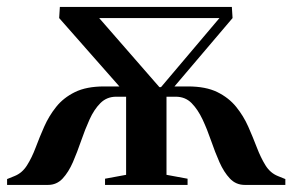

<svg xmlns="http://www.w3.org/2000/svg" viewBox="-36 -522 826 542"><path d="M-16 0V-16.5L5 -25Q26.5 -33.5 40.2 -55.2Q54 -77 64.8 -105.8Q75.5 -134.5 88.8 -164.5Q102 -194.5 122.5 -220.2Q143 -246 175.5 -262Q208 -278 258 -278H301L131 -471L133 -502.5H618.5L620.5 -471L456.5 -278H494.5Q545 -278 577.5 -262Q610 -246 630.8 -220.2Q651.5 -194.5 664.8 -164.5Q678 -134.5 689 -105.8Q700 -77 713.5 -55.2Q727 -33.5 748.5 -25L769.5 -16.5V0H655Q630 0 613 -18Q596 -36 583.5 -64.2Q571 -92.5 560 -124.5Q549 -156.5 535.8 -184.8Q522.5 -213 504.8 -231Q487 -249 460 -249H434V-28.5L493.5 -17.5V0H260.5V-17.5L320 -28.5V-249H292Q265.5 -249 247.5 -231Q229.5 -213 216.8 -184.8Q204 -156.5 193 -124.5Q182 -92.5 169.8 -64.2Q157.5 -36 140.8 -18Q124 0 99.5 0ZM414 -276H418.5L583.5 -471H244Z"/></svg>

Font: Merriweather 144pt SemiBold
Style: Regular
Weight: 600
Version: Version 2.100